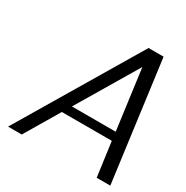

<svg xmlns="http://www.w3.org/2000/svg" viewBox="-161 -836 944 972"><g transform="rotate(30 311.5 -350.0)"><path d="M15.1 0ZM533.2 -2.9ZM15.1 0 432.1 -700.2H520L612.8 0H533.2L505.9 -200.2H213.9L95.2 0ZM453.1 -601.1 244.1 -250H500Z"/></g></svg>

Font: Pfennig
Style: Italic
Weight: 500
Italic angle: -13°
Version: Version 20120410 ; ttfautohint (v0.8)